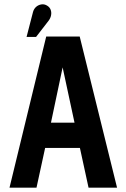

<svg xmlns="http://www.w3.org/2000/svg" viewBox="-20 -869 585 889"><path d="M522 0 349 -700H194L24 0H149L189 -184H350L390 0ZM216 -301 270 -557 325 -301ZM205 -773Q214 -785 216.5 -798.5Q219 -812 214.5 -824Q210 -836 198 -843Q185 -851 171 -848.5Q157 -846 147 -837Q137 -828 133 -814L103 -698H147Z"/></svg>

Font: Advent Pro
Style: Bold
Weight: 700
Designer: VivaRado, Andreas Kalpakidis
Foundry: VivaRado, Andreas Kalpakidis
Version: Version 3.000